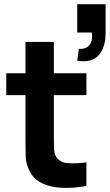

<svg xmlns="http://www.w3.org/2000/svg" viewBox="-20 -891 526 920"><path d="M394 0Q338 10.5 284.2 9.2Q230.5 8 188.2 -9.8Q146 -27.5 124 -67Q104 -104 103 -142.2Q102 -180.5 102 -229V-690H238V-237Q238 -205.5 238.8 -180.2Q239.5 -155 249 -140Q267 -111.5 306.5 -109Q346 -106.5 394 -113ZM10 -435V-540H394V-435ZM350 -600 358 -657Q382 -655 397 -664.8Q412 -674.5 417.8 -692.8Q423.5 -711 420 -735H350V-871H486V-735Q486 -663 452.5 -626Q419 -589 350 -600Z"/></svg>

Font: Manrope ExtraLight ExtraBold
Style: Regular
Weight: 800
Version: Version 4.504